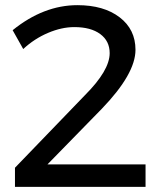

<svg xmlns="http://www.w3.org/2000/svg" viewBox="-20 -724 618 744"><path d="M164 -87H544V0H38V-74L309 -355Q405 -451 405 -518Q405 -565 368.5 -592Q332 -619 268 -619Q219 -619 166 -596.5Q113 -574 70 -534L29 -607Q149 -704 280 -704Q382 -704 443.5 -657Q505 -610 505 -531Q505 -438 375 -303Z"/></svg>

Font: Montserrat arm
Style: Regular
Weight: 400
Designer: Julieta Ulanovsky
Foundry: Julieta Ulanovsky
Version: Version 6.000;PS 006.000;hotconv 1.0.88;makeotf.lib2.5.64775